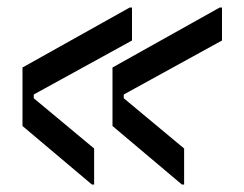

<svg xmlns="http://www.w3.org/2000/svg" viewBox="-20 -504 652 512"><path d="M225 -12 40 -168V-324L326 -484H332V-396L70 -252V-242L231 -108V-12ZM465 -12 280 -168V-324L566 -484H572V-396L310 -252V-242L471 -108V-12Z"/></svg>

Font: Space Mono
Style: Italic
Weight: 400
Italic angle: -12°
Monospace: yes
Designer: Colophon Foundry + Benjamin Critton
Foundry: Colophon Foundry & Benjamin Critton
Version: Version 1.003; ttfautohint (v1.8.4.7-5d5b)